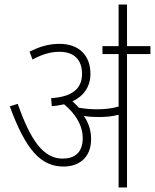

<svg xmlns="http://www.w3.org/2000/svg" viewBox="-20 -825 682 845"><path d="M381 -213C381 -252 369 -286 349 -315C369 -311 392 -310 414 -310C443 -310 473 -312 502 -320V0H539V-587H642V-622H539V-805H502V-622H431V-587H502V-356C470 -347 438 -344 407 -344C383 -344 355 -346 327 -351C318 -361 309 -370 299 -379C350 -403 378 -445 378 -500C378 -582 327 -632 242 -632C192 -632 154 -619 110 -598L123 -563C164 -585 200 -597 242 -597C305 -597 341 -563 341 -500C341 -436 300 -399 205 -393L208 -358C227 -359 245 -362 262 -366C310 -326 344 -276 344 -217C344 -152 307 -127 256 -127C171 -127 115 -206 58 -368L23 -357C94 -163 161 -92 260 -92C324 -92 381 -128 381 -213Z"/></svg>

Font: Noto Sans SemiCondensed ExtraLight
Style: Regular
Weight: 200
Width: 4
Designer: Monotype Design Team
Foundry: Monotype Imaging Inc.
Version: Version 2.013